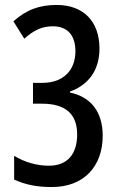

<svg xmlns="http://www.w3.org/2000/svg" viewBox="-20 -744 481 774"><path d="M381 -548C381 -658 316 -724 209 -724C140 -724 88 -706 34 -658L78 -588C116 -622 149 -638 193 -638C252 -638 284 -602 284 -537C284 -461 235 -410 152 -410H113V-326H149C246 -326 291 -283 291 -202C291 -126 255 -76 177 -76C130 -76 81 -89 37 -116V-20C84 1 129 10 189 10C318 10 394 -73 394 -197C394 -291 348 -353 262 -371V-375C341 -403 381 -466 381 -548Z"/></svg>

Font: Noto Sans Khmer ExtraCondensed Medium
Style: Regular
Weight: 500
Width: 2
Designer: Danh Hong and the Monotype Design Team
Foundry: Monotype Imaging Inc.
Version: Version 2.004